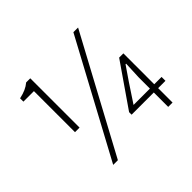

<svg xmlns="http://www.w3.org/2000/svg" viewBox="-171 -957 1187 1187"><g transform="rotate(-45 422.0 -364.0)"><path d="M172 -656H80V-685Q112 -692 134.5 -702Q157 -712 176 -728H212V-297H172ZM602 -741H643L237 13H196ZM690 -258 695 -373H690L627 -281L547 -160H792V-126H496V-148L691 -430H728V0H690Z"/></g></svg>

Font: Merged Yaku Han JP ExtraLight
Style: Regular
Weight: 250
Designer: Ryoko NISHIZUKA 西塚涼子 (kana, bopomofo & ideographs); Paul D. Hunt (Latin, Greek & Cyrillic); Sandoll Communications 산돌커뮤니
Foundry: Adobe
Version: Version 2.004